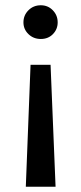

<svg xmlns="http://www.w3.org/2000/svg" viewBox="-20 -555 308 729"><path d="M180.5 -516C168.2 -528.7 153 -535 135 -535C116.3 -535 100.7 -528.7 88 -516C75.3 -503.3 69 -488 69 -470C69 -452.7 75.3 -437.8 88 -425.5C100.7 -413.2 116.3 -407 135 -407C153.7 -407 169 -413.2 181 -425.5C193 -437.8 199 -452.7 199 -470C199 -488 192.8 -503.3 180.5 -516ZM191 154 172 -309H96L78 154Z"/></svg>

Font: Rookery
Style: Regular
Weight: 400
Designer: Ryan Kimball / Julieta Ulanovsky
Foundry: Motorola Mobility LLC.
Version: Version 1.0